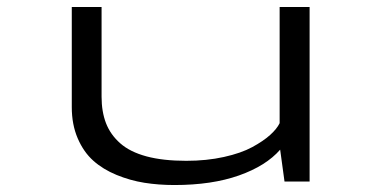

<svg xmlns="http://www.w3.org/2000/svg" viewBox="-20 -521 1090 551"><path d="M480.5 10Q435 10 394.2 3.5Q353.5 -3 314.5 -19Q275.5 -35 247.8 -59.8Q220 -84.5 203 -124Q186 -163.5 186 -213.5V-501H271.5V-243.5Q271.5 -200.5 284.2 -167.5Q297 -134.5 325 -109.8Q353 -85 400.5 -72.2Q448 -59.5 514.5 -59.5Q573 -59.5 622.5 -70.5Q672 -81.5 703.8 -98.8Q735.5 -116 755 -133.5Q774.5 -151 782.5 -167.5V-501H868.5V0H796.5L784 -91.5Q743.5 -45 665.8 -17.5Q588 10 480.5 10Z"/></svg>

Font: League Mono Extended Light
Style: Regular
Weight: 300
Width: 9
Designer: Tyler Finck
Foundry: The League of Moveable Type / Tyler Finck
Version: Version 2.210